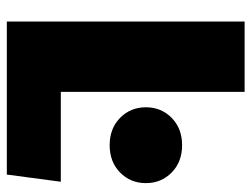

<svg xmlns="http://www.w3.org/2000/svg" viewBox="-107 -629 736 562"><g transform="rotate(90 261.0 -348.0)"><path d="M491 0H43V-696H249V-158H512ZM405 -301Q356 -301 325 -331.5Q294 -362 294 -407Q294 -452 325 -482.5Q356 -513 405 -513Q454 -513 485 -482.5Q516 -452 516 -407Q516 -362 485 -331.5Q454 -301 405 -301Z"/></g></svg>

Font: Trujillo Black
Style: Regular
Weight: 900
Designer: Fira Sans original fonts by bBox Type GmbH, Carrois Corporate GbR, & Edenspiekermann AG / Changes by Cristiano Sobral
Foundry: Fira Sans original fonts by bBox Type GmbH, Carrois Corporate GbR, & Edenspiekermann AG / Changes by Cristiano Sobral
Version: Version 4.301;July 28, 2020;FontCreator 13.0.0.2655 64-bit